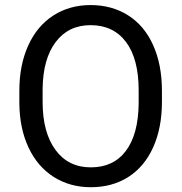

<svg xmlns="http://www.w3.org/2000/svg" viewBox="-20 -741 728 770"><path d="M629.4 -332.5Q629.4 -228 594.2 -150.1Q559.1 -72.3 494.6 -31.2Q430.2 9.8 344.2 9.8Q260.3 9.8 195.3 -31.5Q130.4 -72.8 94.5 -149.2Q58.6 -225.6 57.6 -326.2V-377.4Q57.6 -480 93.3 -558.6Q128.9 -637.2 194.1 -679Q259.3 -720.7 343.3 -720.7Q428.7 -720.7 493.9 -679.4Q559.1 -638.2 594.2 -559.8Q629.4 -481.4 629.4 -377.4ZM536.1 -378.4Q536.1 -504.9 485.4 -572.5Q434.6 -640.1 343.3 -640.1Q254.4 -640.1 203.4 -572.5Q152.3 -504.9 150.9 -384.8V-332.5Q150.9 -210 202.4 -139.9Q253.9 -69.8 344.2 -69.8Q435.1 -69.8 484.9 -136Q534.7 -202.1 536.1 -325.7Z"/></svg>

Font: TypoPRO Roboto
Style: Regular
Weight: 400
Designer: Google
Version: Version 2.136; 2016